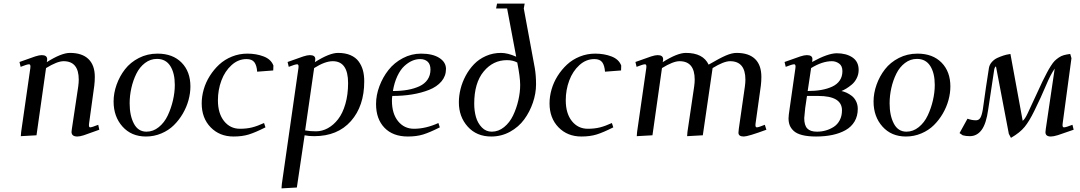

<svg xmlns="http://www.w3.org/2000/svg" viewBox="-20 -749 5977 1063"><path d="M87.9 -405.8Q151.9 -429.2 174.6 -436.5Q197.3 -443.8 210.9 -443.8Q241.2 -443.8 241.2 -420.9Q241.2 -416 240.2 -411.1L238.8 -404.8Q319.8 -456.1 367.2 -456.1Q434.6 -456.1 469.7 -422.1Q504.9 -388.2 504.9 -323.2Q504.9 -298.8 502 -274.9L473.1 -64.9Q470.2 -43.9 479 -43.9Q488.3 -43.9 523.9 -58.1L529.8 -30.8Q466.3 -7.3 444.1 -0.2Q421.9 6.8 408.2 6.8Q376 6.8 376 -19Q376 -23.4 377.9 -35.2L413.1 -270Q416 -291.5 416 -308.1Q416 -410.2 332 -410.2Q296.9 -410.2 234.9 -372.1L182.1 0L95.2 4.9L97.2 -19L147.9 -372.1Q150.9 -393.1 141.1 -393.1Q129.9 -393.1 94.2 -378.9Z M608.9 -187Q608.9 -233.4 625.5 -280Q642.1 -326.7 671.9 -365.2Q701.7 -403.8 748.8 -428Q795.9 -452.1 852.1 -452.1Q936.5 -452.1 985.4 -402.3Q1034.2 -352.5 1034.2 -270Q1034.2 -233.4 1023.7 -194.8Q1013.2 -156.2 992.2 -120.1Q971.2 -84 942.4 -55.7Q913.6 -27.3 873.3 -10.3Q833 6.8 788.1 6.8Q707.5 6.8 658.2 -48.3Q608.9 -103.5 608.9 -187ZM697.8 -176.8Q697.8 -109.4 721.2 -64.7Q744.6 -20 791 -20Q828.1 -20 859.1 -45.2Q890.1 -70.3 908.7 -109.6Q927.2 -148.9 937.5 -193.1Q947.8 -237.3 947.8 -278.8Q947.8 -344.2 922.9 -383.5Q897.9 -422.9 849.1 -422.9Q812.5 -422.9 782.7 -400.1Q752.9 -377.4 734.9 -340.8Q716.8 -304.2 707.3 -261.7Q697.8 -219.2 697.8 -176.8Z M1096.7 -176.8Q1096.7 -214.8 1107.9 -253.9Q1119.1 -293 1141.4 -328.4Q1163.6 -363.8 1193.6 -391.6Q1223.6 -419.4 1264.2 -435.8Q1304.7 -452.1 1349.6 -452.1Q1398.9 -452.1 1439.7 -436.5Q1480.5 -420.9 1493.7 -386.2L1492.7 -358.9L1403.8 -352.1Q1401.4 -386.7 1388.4 -404.3Q1375.5 -421.9 1344.7 -421.9Q1298.8 -421.9 1262 -388.4Q1225.1 -355 1205.8 -303.2Q1186.5 -251.5 1186.5 -193.8Q1186.5 -121.1 1220.5 -78.6Q1254.4 -36.1 1308.6 -36.1Q1346.2 -36.1 1376 -43.7Q1405.8 -51.3 1441.9 -67.9L1449.7 -43.9Q1393.6 -15.6 1357.2 -4.4Q1320.8 6.8 1272.9 6.8Q1195.8 6.8 1146.2 -44.2Q1096.7 -95.2 1096.7 -176.8Z M1538.6 293.9 1540.5 269 1632.3 -372.1Q1635.3 -393.1 1625.5 -393.1Q1614.3 -393.1 1578.6 -378.9L1572.3 -405.8Q1636.2 -429.2 1658.9 -436.5Q1681.6 -443.8 1695.3 -443.8Q1725.6 -443.8 1725.6 -421.9Q1725.6 -416 1724.6 -411.1L1723.1 -404.8Q1804.2 -456.1 1851.6 -456.1Q1891.6 -456.1 1920.4 -443.6Q1949.2 -431.2 1965.6 -408.9Q1981.9 -386.7 1989.3 -359.6Q1996.6 -332.5 1996.6 -298.8Q1996.6 -162.1 1922.9 -78.6Q1849.1 4.9 1719.2 4.9Q1690.4 4.9 1666.5 0L1623.5 289.1ZM1669.4 -26.9Q1696.8 -22 1729.5 -22Q1763.7 -22 1795.2 -39.3Q1826.7 -56.6 1851.8 -88.9Q1877 -121.1 1892.1 -173.1Q1907.2 -225.1 1907.2 -289.1Q1907.2 -410.2 1822.3 -410.2Q1779.3 -410.2 1719.2 -372.1Z M2062 -172.9Q2062 -222.2 2080.6 -271.7Q2099.1 -321.3 2130.9 -361.6Q2162.6 -401.9 2210.2 -427Q2257.8 -452.1 2311 -452.1Q2375 -452.1 2412.1 -428.5Q2449.2 -404.8 2449.2 -367.2Q2449.2 -328.1 2424.1 -298.3Q2398.9 -268.6 2355.7 -251.5Q2312.5 -234.4 2261.2 -226.1Q2210 -217.8 2151.9 -217.8Q2149.9 -205.6 2149.9 -191.9Q2149.9 -120.1 2183.8 -78.1Q2217.8 -36.1 2272 -36.1Q2337.4 -36.1 2407.2 -67.9L2415 -43.9Q2358.9 -15.6 2322.5 -4.4Q2286.1 6.8 2238.3 6.8Q2155.3 6.8 2108.6 -41.7Q2062 -90.3 2062 -172.9ZM2155.3 -245.1Q2200.7 -245.1 2237.3 -251.7Q2273.9 -258.3 2302.7 -271.7Q2331.5 -285.2 2347.4 -308.6Q2363.3 -332 2363.3 -363.8Q2363.3 -393.1 2347.7 -407.5Q2332 -421.9 2306.2 -421.9Q2283.7 -421.9 2261.7 -412.4Q2239.7 -402.8 2218.3 -383.1Q2196.8 -363.3 2179.9 -327.6Q2163.1 -292 2155.3 -245.1Z M2520.5 -182.1Q2520.5 -218.8 2529.8 -256.3Q2539.1 -293.9 2558.3 -329.8Q2577.6 -365.7 2604.7 -393.8Q2631.8 -421.9 2670.4 -439Q2709 -456.1 2753.9 -456.1Q2790.5 -456.1 2837.9 -435.1L2787.6 -702.1H2726.6L2731.9 -729H2884.8L2879.9 -702.1L2940.9 -372.1Q2947.8 -331.5 2947.8 -282.2Q2947.8 -231.9 2930.4 -180.9Q2913.1 -129.9 2882.3 -87.9Q2851.6 -45.9 2803.7 -19.5Q2755.9 6.8 2699.7 6.8Q2618.7 6.8 2569.6 -47.9Q2520.5 -102.5 2520.5 -182.1ZM2605.5 -174.8Q2605.5 -134.8 2615.2 -100.8Q2625 -66.9 2647.7 -43.5Q2670.4 -20 2702.6 -20Q2739.7 -20 2770.8 -45.2Q2801.8 -70.3 2820.6 -109.6Q2839.4 -148.9 2849.6 -193.1Q2859.9 -237.3 2859.9 -278.8Q2859.9 -322.3 2843.8 -402.8Q2819.8 -416 2786.6 -416Q2709.5 -416 2657.5 -352.8Q2605.5 -289.6 2605.5 -174.8Z M3022.5 -176.8Q3022.5 -214.8 3033.7 -253.9Q3044.9 -293 3067.1 -328.4Q3089.4 -363.8 3119.4 -391.6Q3149.4 -419.4 3189.9 -435.8Q3230.5 -452.1 3275.4 -452.1Q3324.7 -452.1 3365.5 -436.5Q3406.2 -420.9 3419.4 -386.2L3418.5 -358.9L3329.6 -352.1Q3327.1 -386.7 3314.2 -404.3Q3301.3 -421.9 3270.5 -421.9Q3224.6 -421.9 3187.7 -388.4Q3150.9 -355 3131.6 -303.2Q3112.3 -251.5 3112.3 -193.8Q3112.3 -121.1 3146.2 -78.6Q3180.2 -36.1 3234.4 -36.1Q3272 -36.1 3301.8 -43.7Q3331.5 -51.3 3367.7 -67.9L3375.5 -43.9Q3319.3 -15.6 3283 -4.4Q3246.6 6.8 3198.7 6.8Q3121.6 6.8 3072 -44.2Q3022.5 -95.2 3022.5 -176.8Z M3498 -405.8Q3562 -429.2 3584.7 -436.5Q3607.4 -443.8 3621.1 -443.8Q3651.4 -443.8 3651.4 -420.9Q3651.4 -416 3650.4 -411.1L3648.9 -404.8Q3730 -456.1 3777.3 -456.1Q3872.6 -456.1 3903.3 -391.1Q3965.8 -427.7 3999.3 -441.9Q4032.7 -456.1 4058.1 -456.1Q4125.5 -456.1 4160.4 -422.4Q4195.3 -388.7 4195.3 -323.2Q4195.3 -298.8 4192.4 -274.9L4163.1 -64.9Q4160.2 -43.9 4169.9 -43.9Q4179.7 -43.9 4214.4 -58.1L4223.1 -30.8Q4121.1 6.8 4098.1 6.8Q4068.4 6.8 4068.4 -14.2Q4068.4 -19.5 4070.3 -35.2L4104 -270Q4106.9 -291.5 4106.9 -308.1Q4106.9 -410.2 4022 -410.2Q3987.3 -410.2 3925.3 -372.1L3871.1 0L3784.2 4.9L3786.1 -19L3823.2 -270Q3826.2 -291.5 3826.2 -308.1Q3826.2 -410.2 3742.2 -410.2Q3707 -410.2 3645 -372.1L3592.3 0L3505.4 4.9L3507.3 -19L3558.1 -372.1Q3561 -393.1 3551.3 -393.1Q3540 -393.1 3504.4 -378.9Z M4323.7 -405.8Q4387.7 -429.2 4410.4 -436.5Q4433.1 -443.8 4446.8 -443.8Q4478 -443.8 4478 -421.9Q4478 -416 4477.1 -411.1L4476.1 -405.8Q4563.5 -454.1 4612.8 -454.1Q4665.5 -454.1 4699.7 -430.9Q4733.9 -407.7 4733.9 -361.8Q4733.9 -337.4 4723.1 -315.9Q4712.4 -294.4 4695.6 -280.5Q4678.7 -266.6 4664.8 -258.3Q4650.9 -250 4638.7 -245.1Q4652.8 -242.2 4666.7 -235.8Q4680.7 -229.5 4695.6 -218.3Q4710.4 -207 4719.7 -188.2Q4729 -169.4 4729 -146Q4729 -106.4 4711.2 -76.4Q4693.4 -46.4 4661.6 -28.6Q4629.9 -10.7 4588.9 -2Q4547.9 6.8 4498 6.8Q4452.6 6.8 4421.4 -1.2Q4390.1 -9.3 4374.3 -24.2Q4358.4 -39.1 4352.1 -55.7Q4345.7 -72.3 4345.7 -94.2Q4345.7 -107.9 4352.1 -149.9L4383.8 -372.1Q4386.7 -393.1 4377 -393.1Q4365.7 -393.1 4330.1 -378.9ZM4432.6 -95.2Q4432.6 -55.2 4449.5 -37.6Q4466.3 -20 4502.9 -20Q4528.8 -20 4552.5 -26.9Q4576.2 -33.7 4596.7 -47.1Q4617.2 -60.5 4629.4 -84Q4641.6 -107.4 4641.6 -138.2Q4641.6 -217.8 4509.8 -217.8H4447.8L4438 -150.9Q4432.6 -103.5 4432.6 -95.2ZM4451.7 -245.1Q4492.7 -245.1 4526.4 -251Q4560.1 -256.8 4587.2 -269.3Q4614.3 -281.7 4629.2 -303.5Q4644 -325.2 4644 -355Q4644 -384.3 4625.7 -397.2Q4607.4 -410.2 4585.9 -410.2Q4532.7 -410.2 4470.7 -372.1Z M4816.4 -187Q4816.4 -233.4 4833 -280Q4849.6 -326.7 4879.4 -365.2Q4909.2 -403.8 4956.3 -428Q5003.4 -452.1 5059.6 -452.1Q5144 -452.1 5192.9 -402.3Q5241.7 -352.5 5241.7 -270Q5241.7 -233.4 5231.2 -194.8Q5220.7 -156.2 5199.7 -120.1Q5178.7 -84 5149.9 -55.7Q5121.1 -27.3 5080.8 -10.3Q5040.5 6.8 4995.6 6.8Q4915 6.8 4865.7 -48.3Q4816.4 -103.5 4816.4 -187ZM4905.3 -176.8Q4905.3 -109.4 4928.7 -64.7Q4952.1 -20 4998.5 -20Q5035.6 -20 5066.7 -45.2Q5097.7 -70.3 5116.2 -109.6Q5134.8 -148.9 5145 -193.1Q5155.3 -237.3 5155.3 -278.8Q5155.3 -344.2 5130.4 -383.5Q5105.5 -422.9 5056.6 -422.9Q5020 -422.9 4990.2 -400.1Q4960.4 -377.4 4942.4 -340.8Q4924.3 -304.2 4914.8 -261.7Q4905.3 -219.2 4905.3 -176.8Z M5292.5 -12.2 5336.4 -91.8Q5360.8 -83 5383.3 -83Q5399.4 -83 5407.7 -96.9Q5416 -110.8 5421.4 -143.1Q5439.9 -277.8 5455.1 -372.1Q5458 -390.6 5471.2 -405.5Q5484.4 -420.4 5501.5 -428.2Q5518.6 -436 5535.2 -441.4Q5551.8 -446.8 5563 -448.2L5574.2 -450.2L5642.1 -80.1Q5654.3 -88.9 5669.4 -121.1L5751.5 -297.9Q5767.6 -329.6 5776.4 -346.7Q5785.2 -363.8 5797.4 -383.1Q5809.6 -402.3 5818.8 -411.6Q5828.1 -420.9 5841.6 -430.2Q5855 -439.5 5869.9 -443.6Q5884.8 -447.8 5905.3 -450.2L5912.1 -426.8L5863.3 -64.9Q5860.4 -43.9 5870.1 -43.9Q5881.8 -43.9 5917.5 -58.1L5924.3 -30.8Q5861.3 -8.3 5836.7 -0.7Q5812 6.8 5798.3 6.8Q5768.1 6.8 5768.1 -17.1Q5768.1 -21.5 5770 -35.2L5819.3 -369.1Q5795.9 -335.4 5771.5 -276.9Q5743.2 -209.5 5707 -136.2Q5678.7 -78.1 5652.8 -46.4Q5627 -14.6 5577.1 14.2L5565.4 -7.8L5494.1 -381.8Q5488.8 -377.9 5486.6 -372.1Q5484.4 -366.2 5482.4 -350.1L5451.2 -143.1Q5440.4 -64.5 5414.8 -29.8Q5389.2 4.9 5349.1 4.9Q5327.6 4.9 5310.1 0Z"/></svg>

Font: Dehuti
Style: Bold-Italic
Weight: 700
Version: Version 1.2